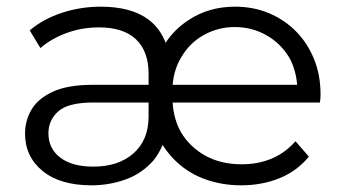

<svg xmlns="http://www.w3.org/2000/svg" viewBox="-20 -550 1026 575"><path d="M254 5Q160 5 107.5 -38Q55 -81 55 -150Q55 -189 74.5 -222Q94 -255 138.5 -275.5Q183 -296 258 -296H425V-329Q425 -396 387.5 -432Q350 -468 276 -468Q225 -468 179 -451Q133 -434 101 -406L69 -459Q109 -493 165 -511.5Q221 -530 282 -530Q372 -530 424 -492Q459 -466 476 -422Q503 -463 545 -490Q605 -530 684 -530Q739 -530 785.5 -510.5Q832 -491 866.5 -456Q901 -421 920.5 -373Q940 -325 940 -267Q940 -260 939.5 -254.5Q939 -249 938 -243H497Q500 -193 522 -154Q549 -109 595.5 -83.5Q642 -58 704 -58Q753 -58 793.5 -75Q834 -92 865 -127L905 -81Q870 -38 817.5 -16.5Q765 5 702 5Q642 5 589.5 -15Q537 -35 498 -76Q481 -94 467 -116Q456 -90 440 -70Q405 -30 356 -12.5Q307 5 254 5ZM870 -296Q866 -342 846 -378Q820 -421 777 -445Q734 -469 683 -469Q633 -469 590 -445Q547 -421 522 -377Q501 -342 497 -296ZM425 -243H260Q184 -243 154.5 -216.5Q125 -190 125 -151Q125 -105 160.5 -78Q196 -51 259 -51Q335 -51 380 -91Q425 -131 425 -201Z"/></svg>

Font: Modern
Style: Small
Weight: 400
Designer: Julieta Ulanovsky
Foundry: Julieta Ulanovsky
Version: Version 8.000